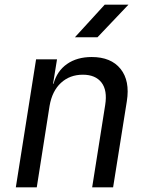

<svg xmlns="http://www.w3.org/2000/svg" viewBox="-20 -805 640 825"><path d="M48 0 135 -550H225L208 -445H210Q225 -500 268 -530Q311 -560 374 -560Q457 -560 498 -509Q539 -458 525 -370L466 0H376L432 -354Q442 -417 416 -450.5Q390 -484 336 -484Q280 -484 242 -449Q204 -414 193 -350L138 0ZM302 -645 430 -785H532L399 -645Z"/></svg>

Font: JetBrains Mono NL
Style: Italic
Weight: 400
Italic angle: -9°
Monospace: yes
Designer: Philipp Nurullin, Konstantin Bulenkov
Foundry: JetBrains
Version: Version 2.305; ttfautohint (v1.8.4.7-5d5b)